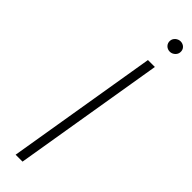

<svg xmlns="http://www.w3.org/2000/svg" viewBox="-306 -881 870 870"><g transform="rotate(45 129.5 -446.0)"><path d="M180.4 -727.3H224.8L104 0H59.7ZM189.3 -859.7Q189.6 -866.1 192.6 -872Q195.7 -877.8 200.6 -882.3Q205.6 -886.7 212 -889.4Q218.4 -892 225.1 -892Q233 -892 239.5 -889.2Q246.1 -886.4 250.7 -881.6Q255.3 -876.8 257.6 -870.2Q259.9 -863.6 259.2 -856.2Q258.9 -849.8 255.9 -843.9Q252.8 -838.1 247.9 -833.6Q242.9 -829.2 236.7 -826.5Q230.5 -823.9 223.4 -823.9Q215.9 -823.9 209.3 -826.7Q202.8 -829.5 198.2 -834.3Q193.5 -839.1 191.1 -845.7Q188.6 -852.3 189.3 -859.7Z"/></g></svg>

Font: Inter P Extra Light
Style: Italic
Weight: 200
Italic angle: 9.39999°
Designer: Rasmus Andersson
Foundry: rsms
Version: Version 3.018;git-588b23468